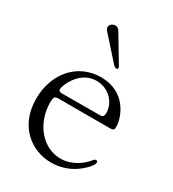

<svg xmlns="http://www.w3.org/2000/svg" viewBox="-171 -780 800 887"><g transform="rotate(30 229.0 -336.5)"><path d="M240.1 12.1C286.2 12.1 327.4 -2.1 360.1 -23.4C390.6 -43.3 424 -76.7 424 -93.8C424 -99.4 420.5 -102.3 415.5 -102.3C409.8 -102.3 406.2 -99.4 400.6 -92.3C376.4 -61.8 328.1 -25.6 267.8 -25.6C174 -25.6 98 -114.3 98 -228.7C98 -247.9 100.1 -261.4 120 -261.4H384.2C410.5 -261.4 419 -259.9 419 -282C419 -329.5 378.6 -445.3 245 -445.3C119.3 -445.3 33.4 -343.8 33.4 -209.5C33.4 -65.3 133.5 12.1 240.1 12.1ZM106.5 -302.6C106.9 -323.5 145.6 -420.5 234.4 -420.5C301.8 -420.5 347.3 -367.2 347.3 -315.3C347.3 -295.5 340.9 -290.5 326.7 -290.5L124.3 -289.8C112.6 -289.8 106.5 -293 106.5 -302.6ZM153.4 -661.2C153.4 -656.2 155.5 -649.9 160.5 -644.2L267.8 -524.1C273.4 -517.8 279.8 -514.9 284.8 -514.9C289.1 -514.9 292.6 -517.8 292.6 -522C292.3 -524.1 291.5 -526.6 289.8 -529.8L204.5 -671.9C198.9 -681.1 190.3 -685.4 181.8 -685.4C167.6 -685.4 153.4 -674.7 153.4 -661.2Z"/></g></svg>

Font: Margiela Serif Light
Style: Regular
Weight: 300
Designer: Andreas Faust, Stefan Endress
Version: Version 1.002;FEAKit 1.0